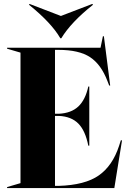

<svg xmlns="http://www.w3.org/2000/svg" viewBox="-20 -954 647 974"><path d="M16 -5 84 -25V-687L16 -707V-712H490L502 -770H507L539 -520H534L525 -543Q493 -627 437 -664Q381 -701 276 -701H259V-377H279Q341 -380 377 -413.5Q413 -447 428 -515H433V-215H428Q413 -291 377.5 -327Q342 -363 279 -366H259V-11H277Q411 -15 481 -64Q551 -113 584 -214L593 -242H599L560 0H16ZM127 -930 130 -934 289 -873 448 -934 452 -930Q340 -841 291 -760H286Q241 -838 127 -930Z"/></svg>

Font: Nyght Serif Bold
Style: Regular
Weight: 700
Designer: Maksym Kobuzan
Version: Version 0.410